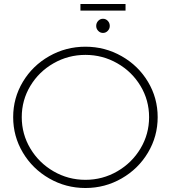

<svg xmlns="http://www.w3.org/2000/svg" viewBox="-20 -938 856 962"><path d="M770 -351Q770 -255 721.5 -173.5Q673 -92 589.5 -44Q506 4 408 4Q310 4 226.5 -44Q143 -92 94.5 -173.5Q46 -255 46 -351Q46 -447 94.5 -528Q143 -609 226.5 -656.5Q310 -704 408 -704Q506 -704 589.5 -656.5Q673 -609 721.5 -528Q770 -447 770 -351ZM89 -351Q89 -266 132 -194Q175 -122 248.5 -79.5Q322 -37 408 -37Q494 -37 567.5 -79.5Q641 -122 684 -194Q727 -266 727 -351Q727 -436 684 -507.5Q641 -579 567.5 -621Q494 -663 408 -663Q322 -663 248.5 -621Q175 -579 132 -507.5Q89 -436 89 -351ZM530 -808Q530 -794 520 -783.5Q510 -773 496 -773Q482 -773 472 -783.5Q462 -794 462 -808Q462 -823 472 -833.5Q482 -844 496 -844Q510 -844 520 -833.5Q530 -823 530 -808ZM383 -918H609V-885H383Z"/></svg>

Font: Montserrat arm2 ExtraLight
Style: Regular
Weight: 275
Designer: Julieta Ulanovsky
Foundry: Julieta Ulanovsky
Version: Version 6.000